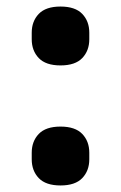

<svg xmlns="http://www.w3.org/2000/svg" viewBox="-20 -556 370 587"><path d="M165 11Q120 11 98.5 -11.5Q77 -34 77 -69V-89Q77 -124 98.5 -146.5Q120 -169 165 -169Q210 -169 231.5 -146.5Q253 -124 253 -89V-69Q253 -34 231.5 -11.5Q210 11 165 11ZM165 -356Q120 -356 98.5 -378.5Q77 -401 77 -436V-456Q77 -491 98.5 -513.5Q120 -536 165 -536Q210 -536 231.5 -513.5Q253 -491 253 -456V-436Q253 -401 231.5 -378.5Q210 -356 165 -356Z"/></svg>

Font: IBM Plex Sans Hebrew
Style: Bold
Weight: 700
Designer: Mike Abbink, Paul van der Laan, Pieter van Rosmalen, Yanek Iontef
Foundry: Bold Monday
Version: Version 1.2